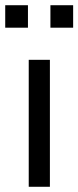

<svg xmlns="http://www.w3.org/2000/svg" viewBox="-29 -715 300 735"><path d="M81 0V-486H162V0ZM164 -609V-695H251V-609ZM-9 -609V-695H78V-609Z"/></svg>

Font: NunitoSans1
Style: Book
Weight: 400
Designer: Vernon Adams
Foundry: Vernon Adams
Version: Version 3.101;gftools[0.9.27]